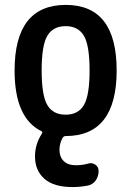

<svg xmlns="http://www.w3.org/2000/svg" viewBox="-20 -550 540 790"><path d="M325.2 -402.8Q301.8 -442.4 250 -442.4Q198.2 -442.4 174.8 -402.8Q151.4 -363.3 151.4 -260.3Q151.4 -157.2 174.8 -117.7Q198.2 -78.1 250 -78.1Q301.8 -78.1 325.2 -117.7Q348.6 -157.2 348.6 -260.3Q348.6 -363.3 325.2 -402.8ZM151.4 -9.8Q40 -63.5 40 -259.8Q40 -529.3 250 -529.8Q460 -530.3 460 -260.3Q460 9.8 250 9.8Q242.2 9.8 237.3 17.6Q225.6 39.1 224.6 64.5Q224.6 95.7 242.2 112.8Q259.8 129.9 292 129.9Q319.3 129.9 342.8 123Q358.4 118.2 372.1 127.4Q385.7 136.7 385.7 153.3Q385.7 175.8 373.5 192.9Q361.3 210 339.8 213.9Q307.6 219.7 278.3 219.7Q201.2 219.7 162.6 185.5Q124 151.4 124 93.8Q124 43 152.3 0Q156.2 -7.8 151.4 -9.8Z"/></svg>

Font: Rounded Mgen+ 1m medium
Style: Regular
Weight: 500
Designer: [Source Han Sans]
Ryoko NISHIZUKA  (kana & ideographs); Paul D. Hunt (Latin, Greek & Cyrillic); Wenlong ZHANG  (bopomofo
Version: Version 1.059.20150602